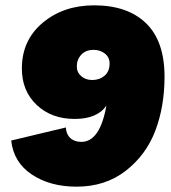

<svg xmlns="http://www.w3.org/2000/svg" viewBox="-20 -690 640 720"><path d="M267 10Q168 10 99.5 -35.5Q31 -81 22 -163L227 -212Q228 -187 243.5 -172.5Q259 -158 285 -158Q355 -158 379 -294Q345 -244 260 -244Q173 -244 117.5 -296.5Q62 -349 62 -433Q62 -539 140 -604.5Q218 -670 333 -670Q458 -670 527.5 -603Q597 -536 597 -402Q597 -291 562.5 -200Q528 -109 451.5 -49.5Q375 10 267 10ZM326 -390Q353 -390 372 -406Q391 -422 391 -452Q391 -475 373.5 -489Q356 -503 331 -503Q302 -503 285 -485Q268 -467 268 -441Q268 -419 284.5 -404.5Q301 -390 326 -390Z"/></svg>

Font: Elaine Sans Black
Style: Italic
Weight: 900
Italic angle: -13°
Designer: Wei Huang
Foundry: Wei Huang
Version: Version 2.001;December 24, 2019;FontCreator 12.0.0.2547 64-b